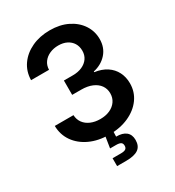

<svg xmlns="http://www.w3.org/2000/svg" viewBox="-219 -864 1088 1195"><g transform="rotate(-30 324.5 -267.0)"><path d="M323.7 10.3Q244.6 10.3 184.8 -17.6Q125 -45.4 90.8 -94.2Q56.6 -143.1 55.7 -206.5H189.9Q191.4 -174.3 208.7 -150.6Q226.1 -127 255.9 -114.3Q285.6 -101.6 323.7 -101.6Q362.8 -101.6 392.6 -115Q422.4 -128.4 439.5 -153.1Q456.5 -177.7 456.5 -210Q456.5 -242.7 439 -267.3Q421.4 -292 388.7 -305.9Q356 -319.8 310.5 -319.8H246.1V-422.9H310.5Q348.6 -422.9 377.4 -435.8Q406.2 -448.7 422.4 -471.9Q438.5 -495.1 438.5 -526.4Q438.5 -557.6 424.3 -580.6Q410.2 -603.5 384.5 -616.5Q358.9 -629.4 324.2 -629.4Q290 -629.4 262 -616.9Q233.9 -604.5 217 -581.5Q200.2 -558.6 199.2 -526.9H70.3Q71.3 -588.9 104.7 -636.5Q138.2 -684.1 195.6 -710.9Q252.9 -737.8 325.7 -737.8Q398.4 -737.8 453.1 -710.7Q507.8 -683.6 538.1 -637.7Q568.4 -591.8 568.4 -535.6Q568.4 -474.6 531.7 -433.1Q495.1 -391.6 435.5 -378.4V-373.5Q486.3 -366.7 521.7 -343.3Q557.1 -319.8 575.4 -283.7Q593.8 -247.6 593.8 -202.6Q593.8 -141.1 559.1 -93Q524.4 -44.9 463.4 -17.3Q402.3 10.3 323.7 10.3ZM266.6 204.1V147.5H326.7Q350.6 147.5 360.8 140.4Q371.1 133.3 371.1 117.2Q371.1 100.6 360.8 93.8Q350.6 86.9 326.7 86.9H283.7L300.8 -22H354.5V0L353 42Q398.9 41.5 423.3 61.5Q447.8 81.5 447.8 120.1Q447.8 164.1 419.4 184.1Q391.1 204.1 332 204.1Z"/></g></svg>

Font: V-Inter
Style: SemiBold-600
Weight: 600
Designer: Rasmus Andersson
Foundry: rsms
Version: Version 4.000;git-4146feb